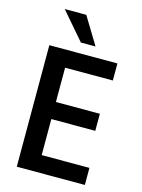

<svg xmlns="http://www.w3.org/2000/svg" viewBox="-135 -999 793 1076"><g transform="rotate(15 261.5 -461.5)"><path d="M72 0V-705H467V-606H190V-407H445V-308H190V-99H467V0ZM239 -765 103 -923H228L324 -765Z"/></g></svg>

Font: Nunito Sans 10pt Condensed
Style: Bold
Weight: 700
Width: 3
Designer: Vernon Adams
Foundry: Vernon Adams
Version: Version 3.101;gftools[0.9.27]